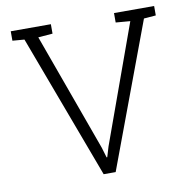

<svg xmlns="http://www.w3.org/2000/svg" viewBox="-80 -790 869 870"><g transform="rotate(-10 355.0 -355.5)"><path d="M210 -667.5 143.6 -662.1 339.8 -120.1 354 -72.8H356.9L371.1 -120.1L566.9 -662.1L500.5 -667.5V-710.9H685.1V-667.5L629.9 -663.1L382.8 0H327.6L80.1 -663.1L25.4 -667.5V-710.9H210Z"/></g></svg>

Font: TypoPRO Roboto Slab
Style: Light
Weight: 300
Designer: Google
Version: Version 1.100263; 2013; ttfautohint (v0.94.20-1c74) -l 8 -r 